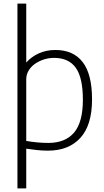

<svg xmlns="http://www.w3.org/2000/svg" viewBox="-20 -828 581 1068"><path d="M77 -808H126V-480Q154 -512 195.5 -531Q237 -550 288 -550Q388 -550 440 -482.5Q492 -415 492 -275Q492 -132 427 -61Q362 10 247 10Q215 10 183.5 6.5Q152 3 126 -1V220H77ZM249 -33Q343 -33 392 -90.5Q441 -148 441 -273Q441 -396 401.5 -451Q362 -506 281 -506Q251 -506 223.5 -497Q196 -488 174 -472.5Q152 -457 139 -435Q126 -413 126 -387V-44Q155 -39 186.5 -36Q218 -33 249 -33Z"/></svg>

Font: Encode Sans Narrow
Style: ExtraLight
Weight: 200
Designer: Pablo Impallari, Andres Torresi
Foundry: Pablo Impallari, Andres Torresi
Version: Version 1.000; ttfautohint (v1.00) -l 8 -r 50 -G 200 -x 14 -